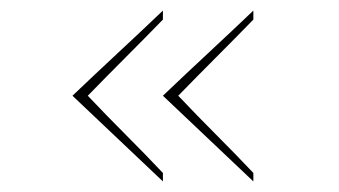

<svg xmlns="http://www.w3.org/2000/svg" viewBox="-20 -420 641 363"><path d="M117 -239Q160 -280 202.5 -319.5Q245 -359 288 -400V-383Q253 -347 217 -311Q181 -275 146 -239Q181 -202 217 -166Q253 -130 288 -93V-77ZM288 -239Q331 -280 373.5 -319.5Q416 -359 459 -400V-383Q424 -347 388 -311Q352 -275 317 -239Q352 -202 388 -166Q424 -130 459 -93V-77Z"/></svg>

Font: Josefin Slab Thin
Style: Regular
Weight: 100
Designer: Santiago Orozco
Foundry: Typemade
Version: Version 2.000